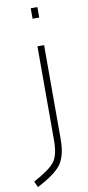

<svg xmlns="http://www.w3.org/2000/svg" viewBox="-160 -738 453 994"><g transform="rotate(-10 66.5 -241.0)"><path d="M79 -6V-500H114V-5Q114 80 82.5 124.5Q51 169 -45 218L-59 187Q28 140 53.5 105.5Q79 71 79 -6ZM79 -645V-700H114V-645Z"/></g></svg>

Font: Titillium Web[RUS by Daymarius]
Style: Regular
Weight: 200
Designer: Cyrillization by Daymarius
Foundry: Cyrillization by Daymarius
Version: Version 1.002 September 11, 2018